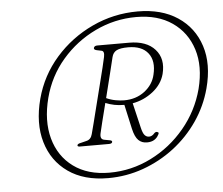

<svg xmlns="http://www.w3.org/2000/svg" viewBox="-46 -796 817 704"><g transform="rotate(-5 362.0 -444.0)"><path d="M325 -145Q236 -145 178 -185.8Q120 -226.5 99.2 -297.2Q78.5 -368 102 -457Q124.5 -541 181.5 -605.8Q238.5 -670.5 317.5 -707.5Q396.5 -744.5 485 -744.5Q573 -744.5 632 -705.2Q691 -666 713.2 -597.5Q735.5 -529 712 -441Q695 -377.5 657.8 -323.2Q620.5 -269 568.5 -229.2Q516.5 -189.5 454.2 -167.2Q392 -145 325 -145ZM331.5 -164.5Q412.5 -164.5 485 -200.8Q557.5 -237 609.8 -299.8Q662 -362.5 683 -441.5Q704 -523.5 683.8 -587.2Q663.5 -651 610.2 -687.8Q557 -724.5 478 -724.5Q398.5 -724.5 327 -690.2Q255.5 -656 203.8 -596Q152 -536 131.5 -457.5Q110 -374.5 128.2 -308Q146.5 -241.5 199 -203Q251.5 -164.5 331.5 -164.5ZM556.5 -508Q546.5 -470.5 513 -444.2Q479.5 -418 438 -410.5L459.5 -319.5Q464.5 -298 471.2 -290.8Q478 -283.5 487 -283.5Q498.5 -283.5 507 -294Q512.5 -299.5 517.5 -298Q527.5 -296 520 -286Q515 -276 504.5 -269.5Q494 -263 477.5 -263Q459 -263 446.5 -275Q434 -287 427 -317.5L407 -407.5Q405.5 -407.5 403.5 -407.5Q370 -407.5 338 -420.5Q328.5 -383.5 321 -353.2Q313.5 -323 311 -311.5Q306 -289.5 322 -286.5L341 -283Q352 -281.5 350.5 -275.5Q349 -269.5 338.5 -269.5H232Q221 -269.5 223 -275.5Q224 -280.5 238 -283L256 -287.5Q273.5 -291 278.5 -311Q281.5 -322.5 288.8 -350.5Q296 -378.5 305 -414.8Q314 -451 323.2 -487Q332.5 -523 339.2 -550.8Q346 -578.5 348 -589Q352.5 -610.5 340.5 -612.5L323.5 -616Q312 -618.5 314 -625.5Q316.5 -633 327 -633H444Q508 -633 539.2 -598Q570.5 -563 556.5 -508ZM379 -585.5Q376 -571.5 365 -528.2Q354 -485 342.5 -438Q358.5 -430.5 376.5 -427.2Q394.5 -424 407.5 -424Q452 -424 483.5 -448.2Q515 -472.5 523 -508.5Q535 -558 512.2 -587.2Q489.5 -616.5 439 -616.5Q410 -616.5 396.5 -609.5Q383 -602.5 379 -585.5Z"/></g></svg>

Font: Fraunces 9pt S000 Thin
Style: Italic
Weight: 100
Italic angle: -16°
Version: Version 1.000; ttfautohint (v1.8.3)